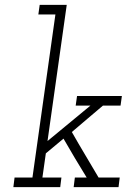

<svg xmlns="http://www.w3.org/2000/svg" viewBox="-20 -770 543 790"><path d="M288 -39.4 283.1 0H467.7L472.6 -39.4H385.7Q358.3 -86.2 330.4 -132.8Q302.5 -179.4 275.6 -226.8Q310 -255.9 338.8 -280.6Q367.7 -305.2 403.7 -335.6H476L481.5 -375H297L291.4 -335.6H352.2L175.5 -189.7L254.6 -750H143.3L137.8 -710.6H208L113.5 -39.4H39.9L35 0H227.8L232.7 -39.4H154.5L168.6 -139L241.3 -199.6Q264.4 -158.9 288.3 -119.2Q312.2 -79.5 336.7 -39.4Z"/></svg>

Font: Josefin Slab Thin
Style: Italic
Weight: 100
Italic angle: -12°
Designer: Santiago Orozco
Foundry: Typemade
Version: Version 2.000